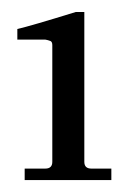

<svg xmlns="http://www.w3.org/2000/svg" viewBox="-20 -702 211 319"><path d="M8.8 -653.8Q30.3 -658.7 106 -682.1H120.1V-433.1Q120.1 -421.9 131.8 -421.9H165V-402.8H21V-421.9H55.2Q66.9 -421.9 66.9 -433.1V-627Q66.9 -632.3 64 -633.8Q56.6 -636.2 55.2 -636.2H8.8Z"/></svg>

Font: Unna Light
Style: Regular
Weight: 300
Designer: Jorge de Buen Unna
Foundry: Omnibus-Type
Version: Version 2.007;PS 002.007;hotconv 1.0.88;makeotf.lib2.5.64775